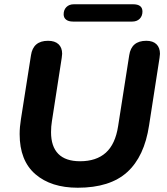

<svg xmlns="http://www.w3.org/2000/svg" viewBox="-20 -869 781 899"><path d="M72 -241Q72 -274 78 -311L125 -610Q135 -678 205 -678Q237 -678 254 -662Q271 -646 271 -617Q271 -612 269 -598L223 -301Q219 -277 219 -250Q219 -183 253 -148.5Q287 -114 355 -114Q431 -114 475.5 -154Q520 -194 533 -278L585 -610Q595 -678 665 -678Q696 -678 712.5 -662Q729 -646 729 -617Q729 -612 727 -598L678 -282Q656 -136 575.5 -63Q495 10 344 10Q219 10 145.5 -53.5Q72 -117 72 -241ZM278 -802Q278 -823 291 -836Q304 -849 326 -849H603Q647 -849 647 -815Q647 -794 634 -781Q621 -768 599 -768H322Q301 -768 289.5 -777Q278 -786 278 -802Z"/></svg>

Font: SN Pro Bold
Style: Bold Italic
Weight: 700
Italic angle: -9°
Designer: Tobias Whetton
Foundry: Supernotes
Version: Version 1.003